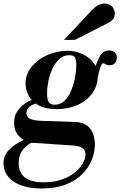

<svg xmlns="http://www.w3.org/2000/svg" viewBox="-79 -750 683 1089"><path d="M158 319Q56 319 -1.5 280Q-59 241 -59 176Q-59 131 -26 98Q7 65 59.5 42.5Q112 20 171 5L202 16Q134 37 95.5 61Q57 85 42 112.5Q27 140 27 174Q27 229 62 256.5Q97 284 169 284Q228 284 272.5 268Q317 252 346.5 227.5Q376 203 391 176Q406 149 406 126Q406 100 387 88.5Q368 77 333 75L103 60Q84 59 60 46.5Q36 34 18.5 9.5Q1 -15 1 -53Q1 -91 18.5 -117.5Q36 -144 60.5 -161Q85 -178 108 -186.5Q131 -195 142 -197L140 -166Q71 -153 71 -108Q71 -88 89.5 -77Q108 -66 169 -64L349 -58Q402 -57 430.5 -22.5Q459 12 459 70Q459 114 441 158Q423 202 386.5 238.5Q350 275 293 297Q236 319 158 319ZM243 -131Q180 -131 141 -152Q102 -173 84 -206.5Q66 -240 66 -275Q66 -330 101 -372Q136 -414 190.5 -438Q245 -462 305 -462Q348 -462 387 -444Q426 -426 451 -394.5Q476 -363 476 -323Q476 -264 444 -220.5Q412 -177 359.5 -154Q307 -131 243 -131ZM231 -156Q264 -156 287.5 -179Q311 -202 325.5 -238Q340 -274 347 -312.5Q354 -351 354 -382Q354 -408 347 -422.5Q340 -437 314 -437Q282 -437 258.5 -416Q235 -395 219 -361.5Q203 -328 195.5 -290.5Q188 -253 188 -220Q188 -187 197 -171.5Q206 -156 231 -156ZM471 -287 457 -374H463Q478 -418 494.5 -441Q511 -464 539 -464Q562 -464 573 -452Q584 -440 584 -423Q584 -410 574.5 -395Q565 -380 542 -380Q532 -380 525.5 -383Q519 -386 514.5 -388.5Q510 -391 506 -391Q498 -391 490 -369Q482 -347 471 -287ZM284 -524 438 -688Q464 -715 481.5 -722.5Q499 -730 513 -730Q542 -730 557 -713Q572 -696 572 -672Q572 -653 561 -640Q550 -627 521 -613L346 -524Z"/></svg>

Font: Libre Bodoni
Style: Italic
Weight: 400
Italic angle: -13°
Designer: Pablo Impallari, Rodrigo Fuenzalida
Foundry: Impallari Type
Version: Version 2.005;gftools[0.9.23]